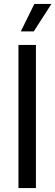

<svg xmlns="http://www.w3.org/2000/svg" viewBox="-20 -958 282 978"><path d="M74 0V-729H163V0ZM86 -798 155 -938H242L152 -798Z"/></svg>

Font: Mona Sans SemiExpanded
Style: Regular
Weight: 400
Width: 6
Designer: Deni Anggara
Foundry: GitHub
Version: Version 2.000